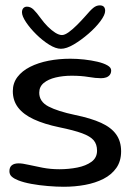

<svg xmlns="http://www.w3.org/2000/svg" viewBox="-20 -698 506 734"><path d="M224 16Q196 16 163 13.2Q130 10.5 100 5Q70 -0.5 50 -8.5Q34.5 -14.5 25.2 -22.5Q16 -30.5 16 -43.5Q16 -58.5 25 -66Q34 -73.5 51.5 -73.5Q65.5 -73.5 89.2 -68Q113 -62.5 143.2 -56.8Q173.5 -51 207 -51Q242.5 -51 275.5 -57.5Q308.5 -64 329.8 -79.5Q351 -95 351 -122Q351 -146.5 338 -161.8Q325 -177 293.8 -188.5Q262.5 -200 206.5 -211.5Q149 -223.5 109.5 -241.8Q70 -260 49.5 -286.5Q29 -313 29 -349.5Q29 -380.5 46.8 -403.8Q64.5 -427 95.2 -442.5Q126 -458 165.5 -465.8Q205 -473.5 249 -473.5Q274.5 -473.5 301.8 -470.5Q329 -467.5 352.5 -462Q376 -456.5 390.5 -448.2Q405 -440 405 -429Q405 -418.5 399.8 -411.8Q394.5 -405 385.8 -402Q377 -399 366 -399Q346 -399 318 -403.8Q290 -408.5 254 -408.5Q221 -408.5 192.8 -401.8Q164.5 -395 147.2 -380.8Q130 -366.5 130 -343.5Q130 -309.5 165.2 -291Q200.5 -272.5 267 -258.5Q328 -246 366.8 -228.2Q405.5 -210.5 424.2 -184Q443 -157.5 443 -119.5Q443 -82 424.8 -56Q406.5 -30 375.5 -14.2Q344.5 1.5 305.2 8.8Q266 16 224 16ZM213 -511.5Q193 -511.5 167.5 -527.5Q142 -543.5 118.5 -566.8Q95 -590 79.5 -613.2Q64 -636.5 64 -651Q64 -661 69.2 -666.8Q74.5 -672.5 83 -672.5Q97 -672.5 108.5 -661.2Q120 -650 137 -626.5Q148.5 -610.5 162.8 -596.2Q177 -582 191.2 -573Q205.5 -564 217 -564Q227.5 -564 242.8 -575Q258 -586 274.8 -602.8Q291.5 -619.5 306.5 -636.5Q325.5 -659 337 -668.2Q348.5 -677.5 361.5 -677.5Q382 -677.5 382 -656.5Q382 -641.5 364 -617.2Q346 -593 318.2 -569Q290.5 -545 262.2 -528.2Q234 -511.5 213 -511.5Z"/></svg>

Font: Gluten Light
Style: Regular
Weight: 300
Designer: Tyler Finck
Foundry: Etcetera Type Company
Version: Version 1.300